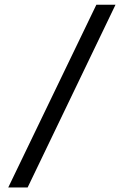

<svg xmlns="http://www.w3.org/2000/svg" viewBox="-20 -688 534 827"><path d="M15.5 119.5 395 -667.5H477.5L99 119.5Z"/></svg>

Font: Anek Gujarati SemiExpanded
Style: Regular
Weight: 400
Width: 6
Designer: Mrunmayee Ghaisas (Gujarati), Yesha Goshar (Latin)
Foundry: Ek Type
Version: Version 1.003